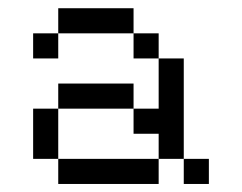

<svg xmlns="http://www.w3.org/2000/svg" viewBox="-20 -458 602 478"><path d="M125 0H375V-62.5H125ZM62.5 -62.5H125V-187.5H62.5ZM62.5 -312.5H125V-375H62.5ZM125 -187.5H312.5V-250H125ZM125 -375H312.5V-437.5H125ZM312.5 -125H375V-62.5H437.5V-312.5H375V-187.5H312.5ZM312.5 -312.5H375V-375H312.5ZM437.5 0H500V-62.5H437.5Z"/></svg>

Font: ChillMoonMono
Style: Regular
Weight: 400
Designer: Warren2060
Foundry: ChillType
Version: Version 1.000;Glyphs 3.1.1 (3135)